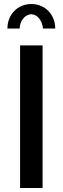

<svg xmlns="http://www.w3.org/2000/svg" viewBox="-20 -936 312 956"><path d="M78 -794C78 -832 105 -865 136 -865C165 -865 190 -835 194 -794H255C255 -864 204 -916 136 -916C68 -916 17 -864 17 -794ZM80 0H192V-710H80Z"/></svg>

Font: FIGSv2-sans-serif SemiBold
Style: Regular
Weight: 600
Designer: Matt McInerney, Pablo Impallari, Rodrigo Fuenzalida,Mirko Velimirovic
Foundry: Matt McInerney, Pablo Impallari, Rodrigo Fuenzalida
Version: Version 4.021;hotconv 1.0.109;makeotfexe 2.5.65596